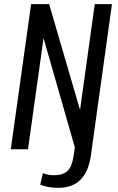

<svg xmlns="http://www.w3.org/2000/svg" viewBox="-20 -720 570 926"><path d="M261 186Q238 186 214.5 182Q191 178 174 170L187 115Q198 120 212 122.5Q226 125 240 125Q285 125 306.5 103.5Q328 82 335 31L341 -9L190 -536L115 0H32L130 -700H217L366 -190L437 -700H520L418 32Q407 108 368 147Q329 186 261 186Z"/></svg>

Font: Pathway Extreme Condensed
Style: Italic
Weight: 400
Width: 3
Italic angle: -8°
Version: Version 1.001;gftools[0.9.26]